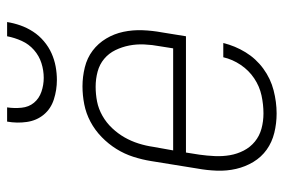

<svg xmlns="http://www.w3.org/2000/svg" viewBox="-149 -641 798 540"><g transform="rotate(-90 250.0 -371.0)"><path d="M201 8Q173 8 146.5 1.5Q120 -5 99 -20Q78 -35 64.5 -57.5Q51 -80 45 -106Q39 -132 40 -160Q41 -188 46 -215L67 -345Q71 -370 79 -395Q87 -420 101 -442.5Q115 -465 134.5 -484Q154 -503 177.5 -515.5Q201 -528 226.5 -533Q252 -538 277 -538Q304 -538 330.5 -531.5Q357 -525 377.5 -509.5Q398 -494 411.5 -471.5Q425 -449 430.5 -423Q436 -397 435 -369.5Q434 -342 429 -315L418 -247H91L85 -209Q82 -188 81 -166Q80 -144 83.5 -123.5Q87 -103 96.5 -84.5Q106 -66 122 -53Q138 -40 158.5 -34.5Q179 -29 201 -29Q226 -29 251.5 -34.5Q277 -40 299.5 -55Q322 -70 337.5 -93Q353 -116 359 -142H399Q391 -109 373 -79.5Q355 -50 327 -29.5Q299 -9 266 -0.5Q233 8 201 8ZM384 -283 390 -321Q394 -342 395 -364Q396 -386 392 -406.5Q388 -427 379 -445.5Q370 -464 354.5 -477Q339 -490 318.5 -495.5Q298 -501 276 -501Q255 -501 234.5 -497Q214 -493 194.5 -482Q175 -471 159.5 -454.5Q144 -438 133.5 -419.5Q123 -401 116.5 -380.5Q110 -360 107 -339L97 -283ZM295 -610Q267 -610 240.5 -618.5Q214 -627 197.5 -647Q181 -667 177 -694.5Q173 -722 178 -750H218Q215 -730 217 -709.5Q219 -689 231 -674.5Q243 -660 262 -653.5Q281 -647 301 -647Q322 -647 342.5 -653.5Q363 -660 379.5 -674.5Q396 -689 405 -709Q414 -729 418 -750H458Q455 -731 448.5 -712.5Q442 -694 431 -677Q420 -660 404 -646.5Q388 -633 370 -625Q352 -617 333 -613.5Q314 -610 295 -610Z"/></g></svg>

Font: Iosevka Slab XLtObl
Style: Regular
Weight: 200
Italic angle: -9°
Monospace: yes
Designer: Belleve Invis
Foundry: Belleve Invis
Version: Version 11.1.1; ttfautohint (v1.8.3)